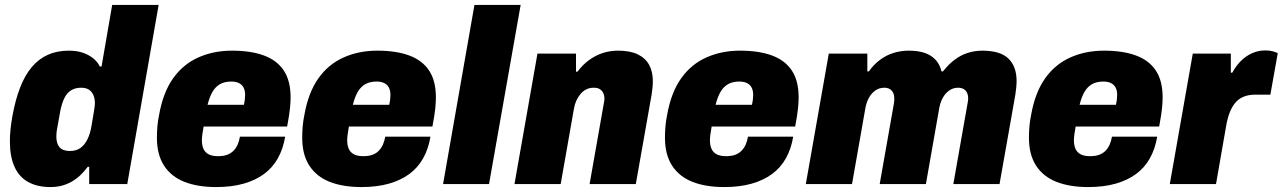

<svg xmlns="http://www.w3.org/2000/svg" viewBox="-20 -745 5191 777"><path d="M184 12Q131 12 94 -8.5Q57 -29 38.5 -70.5Q20 -112 20 -173Q20 -196 22.5 -221Q25 -246 30 -274Q42 -341 61.5 -391Q81 -441 109 -474Q137 -507 174 -523.5Q211 -540 259 -540Q290 -540 314 -532Q338 -524 356 -510Q374 -496 384 -476H391L434 -725H622L495 0H341V-70H335Q306 -30 268.5 -9Q231 12 184 12ZM263 -134Q289 -134 306 -146.5Q323 -159 334 -181.5Q345 -204 350 -234Q356 -269 359 -287Q362 -305 363 -313.5Q364 -322 364 -327Q364 -346 358 -360Q352 -374 340 -382Q328 -390 308 -390Q284 -390 267 -379Q250 -368 240 -347Q230 -326 224 -296Q217 -255 213 -234.5Q209 -214 208.5 -205.5Q208 -197 208 -192Q208 -164 221 -149Q234 -134 263 -134Z M855 12Q780 12 726.5 -9Q673 -30 644 -74.5Q615 -119 615 -188Q615 -211 617 -234Q619 -257 624 -281Q640 -371 680.5 -428Q721 -485 782.5 -512.5Q844 -540 919 -540Q995 -540 1048 -520.5Q1101 -501 1128.5 -459.5Q1156 -418 1156 -351Q1156 -332 1153.5 -306.5Q1151 -281 1142 -233H804Q801 -217 799 -202Q797 -187 797 -177Q797 -157 803.5 -142.5Q810 -128 824.5 -120.5Q839 -113 862 -113Q884 -113 899 -118.5Q914 -124 924.5 -134.5Q935 -145 941.5 -159.5Q948 -174 951 -192H1134Q1126 -143 1104.5 -104.5Q1083 -66 1048 -40.5Q1013 -15 965 -1.5Q917 12 855 12ZM820 -321H967Q970 -334 971 -344Q972 -354 972 -361Q972 -379 965.5 -391Q959 -403 946.5 -409Q934 -415 916 -415Q889 -415 870.5 -404.5Q852 -394 840 -373.5Q828 -353 820 -321Z M1443 12Q1368 12 1314.5 -9Q1261 -30 1232 -74.5Q1203 -119 1203 -188Q1203 -211 1205 -234Q1207 -257 1212 -281Q1228 -371 1268.5 -428Q1309 -485 1370.5 -512.5Q1432 -540 1507 -540Q1583 -540 1636 -520.5Q1689 -501 1716.5 -459.5Q1744 -418 1744 -351Q1744 -332 1741.5 -306.5Q1739 -281 1730 -233H1392Q1389 -217 1387 -202Q1385 -187 1385 -177Q1385 -157 1391.5 -142.5Q1398 -128 1412.5 -120.5Q1427 -113 1450 -113Q1472 -113 1487 -118.5Q1502 -124 1512.5 -134.5Q1523 -145 1529.5 -159.5Q1536 -174 1539 -192H1722Q1714 -143 1692.5 -104.5Q1671 -66 1636 -40.5Q1601 -15 1553 -1.5Q1505 12 1443 12ZM1408 -321H1555Q1558 -334 1559 -344Q1560 -354 1560 -361Q1560 -379 1553.5 -391Q1547 -403 1534.5 -409Q1522 -415 1504 -415Q1477 -415 1458.5 -404.5Q1440 -394 1428 -373.5Q1416 -353 1408 -321Z M1773 0 1900 -725H2087L1959 0Z M2062 0 2155 -528H2311V-455H2317Q2338 -483 2364 -502Q2390 -521 2419.5 -530.5Q2449 -540 2481 -540Q2530 -540 2561 -525Q2592 -510 2607 -482.5Q2622 -455 2622 -416Q2622 -403 2620.5 -389.5Q2619 -376 2617 -362L2553 0H2366L2424 -329Q2425 -333 2425.5 -337.5Q2426 -342 2426 -346Q2426 -359 2421 -369Q2416 -379 2407 -384.5Q2398 -390 2383 -390Q2366 -390 2353 -383.5Q2340 -377 2330 -365.5Q2320 -354 2313 -339Q2306 -324 2303 -307L2249 0Z M2911 12Q2836 12 2782.5 -9Q2729 -30 2700 -74.5Q2671 -119 2671 -188Q2671 -211 2673 -234Q2675 -257 2680 -281Q2696 -371 2736.5 -428Q2777 -485 2838.5 -512.5Q2900 -540 2975 -540Q3051 -540 3104 -520.5Q3157 -501 3184.5 -459.5Q3212 -418 3212 -351Q3212 -332 3209.5 -306.5Q3207 -281 3198 -233H2860Q2857 -217 2855 -202Q2853 -187 2853 -177Q2853 -157 2859.5 -142.5Q2866 -128 2880.5 -120.5Q2895 -113 2918 -113Q2940 -113 2955 -118.5Q2970 -124 2980.5 -134.5Q2991 -145 2997.5 -159.5Q3004 -174 3007 -192H3190Q3182 -143 3160.5 -104.5Q3139 -66 3104 -40.5Q3069 -15 3021 -1.5Q2973 12 2911 12ZM2876 -321H3023Q3026 -334 3027 -344Q3028 -354 3028 -361Q3028 -379 3021.5 -391Q3015 -403 3002.5 -409Q2990 -415 2972 -415Q2945 -415 2926.5 -404.5Q2908 -394 2896 -373.5Q2884 -353 2876 -321Z M3241 0 3334 -528H3490V-456H3496Q3516 -484 3541.5 -503Q3567 -522 3596.5 -531Q3626 -540 3657 -540Q3716 -540 3748.5 -518Q3781 -496 3790 -456H3796Q3818 -484 3843 -503Q3868 -522 3896.5 -531Q3925 -540 3955 -540Q4028 -540 4061 -508Q4094 -476 4094 -417Q4094 -404 4092.5 -390Q4091 -376 4089 -362L4025 0H3838L3896 -329Q3897 -333 3897.5 -338Q3898 -343 3898 -346Q3898 -360 3893.5 -369.5Q3889 -379 3880 -384.5Q3871 -390 3857 -390Q3837 -390 3821 -378.5Q3805 -367 3795 -348.5Q3785 -330 3781 -307L3727 0H3540L3598 -329Q3599 -333 3599 -338Q3599 -343 3599 -346Q3599 -360 3594.5 -369.5Q3590 -379 3581 -384.5Q3572 -390 3559 -390Q3538 -390 3522 -378.5Q3506 -367 3496 -348.5Q3486 -330 3482 -307L3428 0Z M4384 12Q4309 12 4255.5 -9Q4202 -30 4173 -74.5Q4144 -119 4144 -188Q4144 -211 4146 -234Q4148 -257 4153 -281Q4169 -371 4209.5 -428Q4250 -485 4311.5 -512.5Q4373 -540 4448 -540Q4524 -540 4577 -520.5Q4630 -501 4657.5 -459.5Q4685 -418 4685 -351Q4685 -332 4682.5 -306.5Q4680 -281 4671 -233H4333Q4330 -217 4328 -202Q4326 -187 4326 -177Q4326 -157 4332.5 -142.5Q4339 -128 4353.5 -120.5Q4368 -113 4391 -113Q4413 -113 4428 -118.5Q4443 -124 4453.5 -134.5Q4464 -145 4470.5 -159.5Q4477 -174 4480 -192H4663Q4655 -143 4633.5 -104.5Q4612 -66 4577 -40.5Q4542 -15 4494 -1.5Q4446 12 4384 12ZM4349 -321H4496Q4499 -334 4500 -344Q4501 -354 4501 -361Q4501 -379 4494.5 -391Q4488 -403 4475.5 -409Q4463 -415 4445 -415Q4418 -415 4399.5 -404.5Q4381 -394 4369 -373.5Q4357 -353 4349 -321Z M4714 0 4807 -528H4961V-451H4967Q4982 -479 5003 -499.5Q5024 -520 5049 -530.5Q5074 -541 5101 -541Q5117 -541 5130 -537.5Q5143 -534 5151 -530L5121 -362H5061Q5033 -362 5012.5 -353.5Q4992 -345 4978.5 -328.5Q4965 -312 4956 -288.5Q4947 -265 4942 -235L4901 0Z"/></svg>

Font: Archivo SemiCondensed Black
Style: Italic
Weight: 900
Width: 4
Italic angle: -10°
Designer: Hector Gatti
Foundry: Omnibus-Type
Version: Version 2.001